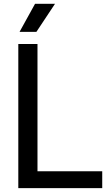

<svg xmlns="http://www.w3.org/2000/svg" viewBox="-20 -966 549 986"><path d="M74 0V-740H172.5V-86.5H505V0ZM80.5 -802.5 160 -946.5H262.5L167 -802.5Z"/></svg>

Font: Encode Sans Semi Condensed Medium
Style: Regular
Weight: 500
Width: 4
Designer: Multiple Designers
Foundry: Impallari Type
Version: Version 3.000; ttfautohint (v1.8.3) -l 8 -r 50 -G 200 -x 14 